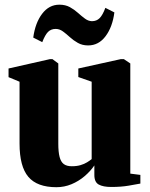

<svg xmlns="http://www.w3.org/2000/svg" viewBox="-20 -789 639 820"><path d="M455 9.5Q420.5 9.5 401.8 -0.8Q383 -11 383 -41.5V-82.5Q366.5 -58 341.2 -36.5Q316 -15 285.2 -2.2Q254.5 10.5 221 10.5Q138.5 10.5 101 -33.8Q63.5 -78 63.5 -176V-440L16.5 -459.5V-496.5L193.5 -536.5H204L229 -518V-175Q229 -140 234.5 -118.8Q240 -97.5 252.5 -88.2Q265 -79 286.5 -79Q308 -79 324 -83.8Q340 -88.5 351.8 -95.8Q363.5 -103 371.5 -109.5V-440L314.5 -460V-496.5L496 -536.5H509L536.5 -518V-47.5L579.5 -42V-5Q561 -1.5 529 4Q497 9.5 455 9.5ZM122 -628.5Q130.5 -691.5 160 -730.2Q189.5 -769 233.5 -769Q259.5 -769 278.5 -758.5Q297.5 -748 313 -734Q328.5 -720 342.8 -709.5Q357 -699 372.5 -698.5Q392.5 -698.5 405.5 -711.5Q418.5 -724.5 430 -755.5L468.5 -736Q460.5 -674 431 -634.5Q401.5 -595 356.5 -595Q331.5 -595 312.5 -605.8Q293.5 -616.5 278.2 -630.5Q263 -644.5 248.5 -655Q234 -665.5 218 -665.5Q198 -665.5 185.2 -652.8Q172.5 -640 160.5 -609Z"/></svg>

Font: Merriweather 96pt Black
Style: Regular
Weight: 900
Version: Version 2.100